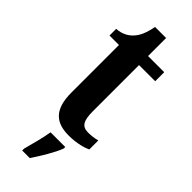

<svg xmlns="http://www.w3.org/2000/svg" viewBox="-287 -686 933 933"><g transform="rotate(45 179.0 -219.5)"><path d="M221 10C279 10 321 -4 340 -13V-75C321 -70 300 -67 277 -67C235 -67 221 -93 221 -156V-474H332V-536H221V-660H145C136 -612 123 -583 106 -563C88 -541 59 -522 18 -520V-474H83V-147C83 -31 133 10 221 10ZM113 208V221H165C194 178 234 113 249 71V61H148C141 106 124 167 113 208Z"/></g></svg>

Font: Noto Serif Sinhala Condensed
Style: Bold
Weight: 700
Width: 3
Designer: Jelle Bosma - Monotype Design Team
Foundry: Monotype Imaging Inc.
Version: Version 2.007